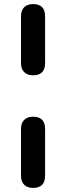

<svg xmlns="http://www.w3.org/2000/svg" viewBox="-20 -733 324 941"><path d="M142 -364Q114 -364 98.5 -379.5Q83 -395 83 -424V-653Q83 -682 98.5 -697.5Q114 -713 142 -713Q201 -713 201 -653V-424Q201 -364 142 -364ZM142 188Q114 188 98.5 172.5Q83 157 83 128V-101Q83 -130 98.5 -145.5Q114 -161 142 -161Q201 -161 201 -101V128Q201 188 142 188Z"/></svg>

Font: Chiron GoRound TC M
Style: Regular
Weight: 500
Designer: Ryoko NISHIZUKA 西塚涼子 (kana, bopomofo & ideographs); Paul D. Hunt (Latin, Greek & Cyrillic); Sandoll Communications 산돌커뮤니
Foundry: Adobe
Version: Version 1.000;hotconv 1.1.1;makeotfexe 2.6.0